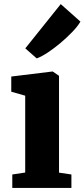

<svg xmlns="http://www.w3.org/2000/svg" viewBox="-20 -917 412 937"><path d="M40 0V-65.5L103 -75V-450L35 -469.5V-543.5L235.5 -568H237.5L268 -547V-74.5L328.5 -65.5V0ZM158.5 -632.5 103.5 -681 276.5 -897 372.5 -811.5Q359.5 -789 333.5 -761.8Q307.5 -734.5 276 -708Q244.5 -681.5 214 -661.2Q183.5 -641 160.5 -632.5Z"/></svg>

Font: Merriweather 20pt Black
Style: Regular
Weight: 900
Version: Version 2.100